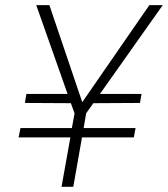

<svg xmlns="http://www.w3.org/2000/svg" viewBox="-20 -722 649 742"><path d="M268.1 -284.2 253.9 -323.2 76.2 -324.2 82 -358.9H241.2L120.1 -702.1H170.9L297.9 -327.1L557.1 -702.1H608.9L366.2 -358.9H526.9L521 -324.2L340.8 -323.2L313 -284.2L303.2 -227.1H503.9L497.1 -190.9H296.9L263.2 0H217.8L252 -190.9H51.8L59.1 -227.1H257.8Z"/></svg>

Font: SVN-Poppins ExtraLight
Style: Italic
Weight: 200
Italic angle: -10°
Designer: Ninad Kale (Devanagari), Jonny Pinhorn (Latin)
Foundry: Indian Type Foundry
Version: Version 3.002 2017